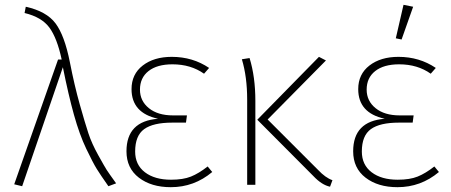

<svg xmlns="http://www.w3.org/2000/svg" viewBox="-20 -767 1871 797"><path d="M82 -713 87 -739Q173 -720 210.5 -670Q248 -620 270 -509Q289 -412 311 -334Q333 -256 347 -213.5Q361 -171 388 -122.5Q415 -74 423 -61.5Q431 -49 462 -6L430 6Q397 -41 381.5 -66Q366 -91 338 -149.5Q310 -208 287 -290.5Q264 -373 241 -488L72 6L39 -2L221 -520H236Q217 -609 185 -652.5Q153 -696 82 -713Z M693 -531Q780 -531 848 -485L827 -461Q772 -500 696 -500Q632 -500 596.5 -472Q561 -444 561 -395Q561 -348 598 -318Q635 -288 698 -288H756L752 -258H695Q616 -258 578.5 -231Q541 -204 541 -138Q541 -83 581.5 -52Q622 -21 690 -21Q740 -21 772.5 -34Q805 -47 842 -76L861 -53Q786 10 689 10Q608 10 556.5 -29.5Q505 -69 505 -139Q505 -264 636 -274Q526 -298 526 -397Q526 -459 572.5 -495Q619 -531 693 -531Z M984 -521 1016 -526Q1040 -448 1040 -348V0H1006V-354Q1006 -448 984 -521ZM1333 -516 1091 -271 1300 -62Q1331 -29 1360 -19L1350 8Q1316 1 1281 -36L1048 -270L1304 -531Z M1634 -531Q1721 -531 1789 -485L1768 -461Q1713 -500 1637 -500Q1573 -500 1537.5 -472Q1502 -444 1502 -395Q1502 -348 1539 -318Q1576 -288 1639 -288H1697L1693 -258H1636Q1557 -258 1519.5 -231Q1482 -204 1482 -138Q1482 -83 1522.5 -52Q1563 -21 1631 -21Q1681 -21 1713.5 -34Q1746 -47 1783 -76L1802 -53Q1727 10 1630 10Q1549 10 1497.5 -29.5Q1446 -69 1446 -139Q1446 -264 1577 -274Q1467 -298 1467 -397Q1467 -459 1513.5 -495Q1560 -531 1634 -531ZM1695 -739 1647 -603 1623 -608 1655 -747Z"/></svg>

Font: FiraSans
Style: Regular
Weight: 200
Designer: Carrois Corporate & Edenspiekermann AG
Foundry: Carrois Corporate GbR & Edenspiekermann AG
Version: Version 3.106;PS 003.106;hotconv 1.0.70;makeotf.lib2.5.58329